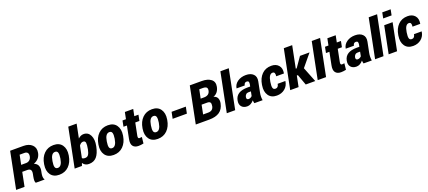

<svg xmlns="http://www.w3.org/2000/svg" viewBox="84 -2133 7837 3514"><g transform="rotate(-20 4002.0 -376.0)"><path d="M349.1 -399.4Q387.7 -399.4 416.5 -422.6Q445.3 -445.8 454.1 -489.7Q462.9 -533.7 445.1 -558.8Q427.2 -584 384.3 -584H290.5L253.4 -399.4ZM409.7 -710.9Q518.1 -710.9 577.9 -652.8Q637.7 -594.7 618.7 -497.6Q606.4 -438 572 -399.7Q537.6 -361.3 478.5 -337.4Q533.2 -317.9 553 -273.9Q572.8 -230 560.5 -168.9L551.8 -124Q545.9 -95.2 546.6 -60.1Q547.4 -24.9 563.5 -9.8L561.5 0H393.6Q369.6 -23.9 389.2 -125L397.9 -168Q408.7 -222.2 391.1 -247.3Q373.5 -272.5 327.1 -272.5H228L173.8 0H9.8L151.9 -710.9Z M866.2 -116.7Q943.4 -116.7 966.8 -258.8L968.3 -269Q979 -336.4 968.5 -373.8Q958 -411.1 916 -411.1Q837.4 -411.1 815.4 -269L814 -258.8Q802.2 -189.5 813.2 -153.1Q824.2 -116.7 866.2 -116.7ZM1131.3 -269 1129.9 -258.8Q1109.9 -134.8 1036.4 -62.3Q962.9 10.3 850.6 10.3Q738.3 10.3 685.1 -65.2Q631.8 -140.6 650.9 -258.8L652.3 -269Q671.9 -392.6 745.6 -465.3Q819.3 -538.1 931.6 -538.1Q1043.9 -538.1 1096.9 -462.4Q1149.9 -386.7 1131.3 -269Z M1497.1 -243.2 1499 -253.4Q1514.2 -331.5 1508.8 -371.3Q1503.4 -411.1 1460.9 -411.1Q1418.5 -411.1 1385.3 -361.3L1339.8 -135.7Q1354.5 -116.7 1397.5 -116.7Q1440.4 -116.7 1462.2 -147.7Q1483.9 -178.7 1497.1 -243.2ZM1517.1 -538.1Q1606.4 -538.1 1646.2 -456.8Q1686 -375.5 1661.6 -253.4L1659.7 -243.2Q1633.3 -114.3 1578.1 -52Q1522.9 10.3 1426.8 10.3Q1348.6 10.3 1310.5 -52.2L1291.5 0H1149.9L1302.2 -761.7H1465.3L1411.1 -491.2Q1460 -538.1 1517.1 -538.1Z M1923.8 -116.7Q2001 -116.7 2024.4 -258.8L2025.9 -269Q2036.6 -336.4 2026.1 -373.8Q2015.6 -411.1 1973.6 -411.1Q1895 -411.1 1873 -269L1871.6 -258.8Q1859.9 -189.5 1870.8 -153.1Q1881.8 -116.7 1923.8 -116.7ZM2189 -269 2187.5 -258.8Q2167.5 -134.8 2094 -62.3Q2020.5 10.3 1908.2 10.3Q1795.9 10.3 1742.7 -65.2Q1689.5 -140.6 1708.5 -258.8L1710 -269Q1729.5 -392.6 1803.2 -465.3Q1877 -538.1 1989.3 -538.1Q2101.6 -538.1 2154.5 -462.4Q2207.5 -386.7 2189 -269Z M2432.6 -171.9Q2422.4 -118.7 2457.5 -118.7Q2481 -118.7 2503.9 -123.5L2490.7 -1.5Q2440.4 10.3 2392.1 10.3Q2318.8 10.3 2284.9 -34.2Q2251 -78.6 2270 -170.9L2318.4 -414.1H2251.5L2273.9 -528.3H2341.3L2367.7 -659.7H2530.3L2503.9 -528.3H2584.5L2562 -414.1H2481Z M2783.2 -116.7Q2860.4 -116.7 2883.8 -258.8L2885.3 -269Q2896 -336.4 2885.5 -373.8Q2875 -411.1 2833 -411.1Q2754.4 -411.1 2732.4 -269L2731 -258.8Q2719.2 -189.5 2730.2 -153.1Q2741.2 -116.7 2783.2 -116.7ZM3048.3 -269 3046.9 -258.8Q3026.9 -134.8 2953.4 -62.3Q2879.9 10.3 2767.6 10.3Q2655.3 10.3 2602.1 -65.2Q2548.8 -140.6 2567.9 -258.8L2569.3 -269Q2588.9 -392.6 2662.6 -465.3Q2736.3 -538.1 2848.6 -538.1Q2960.9 -538.1 3013.9 -462.4Q3066.9 -386.7 3048.3 -269Z M3423.8 -242.7H3146.5L3172.4 -370.1H3449.7Z M3856.4 -584H3789.1L3754.9 -414.6H3824.7Q3922.9 -417 3940.4 -502Q3949.2 -545.9 3929.2 -564.9Q3909.2 -584 3856.4 -584ZM3797.4 -127Q3888.7 -127 3906.2 -211.4Q3915.5 -260.7 3901.1 -283Q3886.7 -305.2 3841.8 -305.2H3733.4L3697.8 -127ZM3881.8 -710.9Q3999 -710.9 4062.7 -660.9Q4126.5 -610.8 4107.4 -515.6Q4083.5 -401.4 3986.8 -365.2Q4042 -351.1 4060.8 -308.6Q4079.6 -266.1 4068.4 -210.4Q4045.9 -100.1 3971.9 -50Q3897.9 0 3772 0H3508.8L3650.9 -710.9Z M4276.4 0H4112.8L4265.1 -761.7H4428.7Z M4577.1 -107.4Q4616.2 -107.4 4647.5 -139.6L4664.6 -225.1H4615.2Q4585 -225.1 4566.4 -205.8Q4547.9 -186.5 4542.5 -160.2Q4537.1 -133.8 4547.4 -120.6Q4557.6 -107.4 4577.1 -107.4ZM4631.3 -313H4682.1L4689.9 -350.6Q4696.8 -387.2 4687.5 -403.8Q4678.2 -420.4 4650.4 -420.4Q4605 -420.4 4595.2 -365.2L4437.5 -365.7L4436.5 -368.7Q4449.2 -445.8 4516.6 -491.9Q4584 -538.1 4677.7 -538.1Q4771.5 -538.1 4821.5 -488.5Q4871.6 -439 4853.5 -349.6L4814 -150.4Q4797.9 -71.3 4811 0L4649.9 -0.5Q4641.6 -28.8 4640.6 -59.6Q4581.5 10.3 4510.3 10.3Q4439 10.3 4401.1 -33.9Q4363.3 -78.1 4378.9 -155.3Q4410.2 -313 4631.3 -313Z M5106.9 -116.7Q5160.6 -116.7 5172.4 -188H5320.8L5321.8 -185.1Q5309.1 -94.7 5243.9 -42.2Q5178.7 10.3 5086.9 10.3Q4978.5 10.3 4927 -65.2Q4875.5 -140.6 4894.5 -258.3L4896 -269.5Q4915.5 -392.6 4987.5 -465.3Q5059.6 -538.1 5172.9 -538.1Q5264.2 -538.1 5313.2 -481.4Q5362.3 -424.8 5345.2 -328.6L5343.8 -326.2H5194.3Q5206.5 -411.1 5152.8 -411.1Q5080.6 -411.1 5058.6 -269.5L5057.1 -258.3Q5045.9 -189 5055.4 -152.8Q5064.9 -116.7 5106.9 -116.7Z M5574.2 -210H5553.2L5511.2 0H5348.1L5500.5 -761.7H5663.6L5578.1 -334.5H5595.7L5730.5 -528.3H5913.6L5915 -525.9L5720.7 -291L5835.9 0H5650.4Z M6046.4 0H5883.8L6025.9 -710.9H6188.5Z M6376.5 -171.9Q6366.2 -118.7 6401.4 -118.7Q6424.8 -118.7 6447.8 -123.5L6434.6 -1.5Q6384.3 10.3 6335.9 10.3Q6262.7 10.3 6228.8 -34.2Q6194.8 -78.6 6213.9 -170.9L6262.2 -414.1H6195.3L6217.8 -528.3H6285.2L6311.5 -659.7H6474.1L6447.8 -528.3H6528.3L6505.9 -414.1H6424.8Z M6703.6 -107.4Q6742.7 -107.4 6773.9 -139.6L6791 -225.1H6741.7Q6711.4 -225.1 6692.9 -205.8Q6674.3 -186.5 6668.9 -160.2Q6663.6 -133.8 6673.8 -120.6Q6684.1 -107.4 6703.6 -107.4ZM6757.8 -313H6808.6L6816.4 -350.6Q6823.2 -387.2 6814 -403.8Q6804.7 -420.4 6776.9 -420.4Q6731.4 -420.4 6721.7 -365.2L6564 -365.7L6563 -368.7Q6575.7 -445.8 6643.1 -491.9Q6710.4 -538.1 6804.2 -538.1Q6897.9 -538.1 6948 -488.5Q6998 -439 6980 -349.6L6940.4 -150.4Q6924.3 -71.3 6937.5 0L6776.4 -0.5Q6768.1 -28.8 6767.1 -59.6Q6708 10.3 6636.7 10.3Q6565.4 10.3 6527.6 -33.9Q6489.7 -78.1 6505.4 -155.3Q6536.6 -313 6757.8 -313Z M7165 0H7001.5L7153.8 -761.7H7317.4Z M7559.6 -650.9H7396L7418 -761.7H7581.5ZM7429.2 0H7265.6L7371.1 -528.3H7534.7Z M7761.7 -116.7Q7815.4 -116.7 7827.1 -188H7975.6L7976.6 -185.1Q7963.9 -94.7 7898.7 -42.2Q7833.5 10.3 7741.7 10.3Q7633.3 10.3 7581.8 -65.2Q7530.3 -140.6 7549.3 -258.3L7550.8 -269.5Q7570.3 -392.6 7642.3 -465.3Q7714.4 -538.1 7827.6 -538.1Q7918.9 -538.1 7968 -481.4Q8017.1 -424.8 8000 -328.6L7998.5 -326.2H7849.1Q7861.3 -411.1 7807.6 -411.1Q7735.4 -411.1 7713.4 -269.5L7711.9 -258.3Q7700.7 -189 7710.2 -152.8Q7719.7 -116.7 7761.7 -116.7Z"/></g></svg>

Font: Roboto-BlackItalic
Style: Italic
Weight: 900
Italic angle: -12°
Designer: Google
Version: Version 1.100141; 2013